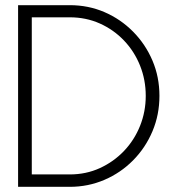

<svg xmlns="http://www.w3.org/2000/svg" viewBox="-20 -723 677 743"><path d="M597 -352Q597 -279 570 -215Q543 -151 495 -102.5Q447 -54 384 -27Q321 0 250 0H50V-703H250Q322 -703 384.5 -676Q447 -649 495 -600.5Q543 -552 570 -488.5Q597 -425 597 -352ZM544 -352Q544 -414 522 -469Q500 -524 460 -566Q420 -608 366.5 -632Q313 -656 250 -656H103V-48H250Q313 -48 366.5 -72.5Q420 -97 460 -139Q500 -181 522 -236Q544 -291 544 -352Z"/></svg>

Font: Kulim Park ExtraLight
Style: Regular
Weight: 275
Designer: Noponies / Dale Sattler
Foundry: Noponies
Version: Version 1.000; ttfautohint (v1.8.3)